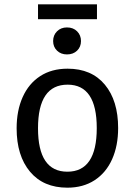

<svg xmlns="http://www.w3.org/2000/svg" viewBox="-20 -857 624 889"><path d="M527 -264Q527 -182 499 -119.5Q471 -57 418 -22.5Q365 12 292 12Q181 12 119 -62Q57 -136 57 -263Q57 -345 85 -407.5Q113 -470 166 -504.5Q219 -539 293 -539Q404 -539 465.5 -465Q527 -391 527 -264ZM156 -263Q156 -62 292 -62Q428 -62 428 -264Q428 -465 293 -465Q156 -465 156 -263ZM355 -667Q355 -640 337 -622.5Q319 -605 290 -605Q262 -605 244 -622.5Q226 -640 226 -667Q226 -694 244 -712Q262 -730 290 -730Q319 -730 337 -712Q355 -694 355 -667ZM156 -768V-837H429V-768Z"/></svg>

Font: FiraGOUPP
Style: Medium
Weight: 400
Designer: bBox Type
Foundry: bBox Type GmbH
Version: Version 1.001